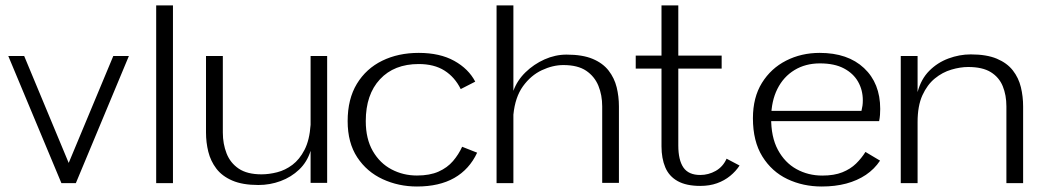

<svg xmlns="http://www.w3.org/2000/svg" viewBox="-20 -680 3863 713"><path d="M208 0 10.8 -472H69.8L245.3 -50.5H224.9L400.7 -472H458.6L261.7 0Z M560 0V-660H622.3V0Z M939.5 7Q880.8 7 842.6 -9.5Q804.4 -26 783.3 -54Q762.2 -81.9 753.6 -116.4Q745 -151 745 -188V-472H807.5V-187.6Q807.5 -145.8 821.4 -110.3Q835.2 -74.9 866.6 -53.7Q898 -32.6 951.1 -32.6Q979.1 -32.6 1009.2 -40.3Q1039.4 -48 1065.9 -67.9Q1092.4 -87.8 1110.9 -123.7Q1129.5 -159.6 1133.4 -216.5V-472H1194.9V-0.8H1133.4V-119.9Q1120.4 -78.3 1090.9 -50.2Q1061.3 -22.1 1022 -7.6Q982.7 7 939.5 7Z M1528.3 12.6Q1460.1 12.6 1401.2 -14.6Q1342.2 -41.8 1306.6 -95.8Q1271 -149.8 1271 -230.2Q1271 -312.4 1305.3 -368.8Q1339.6 -425.2 1399.2 -454.4Q1458.8 -483.6 1535 -483.6Q1613.5 -483.6 1666.8 -454Q1720 -424.5 1744.8 -376.8L1690.9 -349.2Q1669.2 -393.4 1630.8 -417.8Q1592.4 -442.2 1535 -442.2Q1443.6 -442.2 1391 -385.6Q1338.3 -329 1338.3 -230.2Q1338.3 -164.4 1364.5 -119Q1390.7 -73.7 1434 -51Q1477.3 -28.2 1528.3 -28.2Q1576 -28.2 1608.5 -42.7Q1641.1 -57.2 1662.2 -81.8Q1683.2 -106.4 1696.2 -135L1751.9 -113Q1723 -51.1 1667.1 -19.2Q1611.1 12.6 1528.3 12.6Z M1824 0V-660H1886.5V-342.7Q1900.5 -381.4 1931.3 -411.4Q1962.2 -441.5 2002.1 -459.4Q2042.1 -477.2 2083.9 -477.2Q2142.9 -477.2 2180.8 -461.4Q2218.6 -445.5 2240.1 -417.9Q2261.5 -390.2 2270 -356Q2278.4 -321.7 2278.4 -284.9V-0.8H2216.3V-284.9Q2216.3 -326.7 2202.2 -361.4Q2188 -396.1 2156.8 -417.3Q2125.5 -438.4 2072.1 -438.4Q2032.9 -438.4 1992.1 -419.3Q1951.3 -400.1 1922.1 -359.7Q1892.9 -319.2 1886.5 -254.2V0Z M2580.4 10.4Q2528.7 10.4 2496.7 -7.4Q2464.7 -25.1 2450.6 -58.4Q2436.5 -91.7 2436.5 -136.9V-425.2H2340.8V-473.4H2436.5V-660H2498.9V-473.4H2659.9V-425.2H2498.9V-139.9Q2498.9 -85.5 2518 -57.8Q2537.2 -30.2 2580.4 -30.2Q2610.9 -30.2 2637.9 -45.4Q2664.8 -60.7 2678.2 -90.7L2726.4 -65.3Q2712.8 -44.2 2691.5 -26.8Q2670.2 -9.3 2642.6 0.5Q2615.1 10.4 2580.4 10.4Z M2838.5 -268.4H3179.1Q3181.7 -278.9 3182.9 -287.8Q3184.1 -296.6 3184.1 -307.8Q3184.1 -345.5 3166.6 -376.4Q3149.2 -407.3 3113.9 -426Q3078.7 -444.6 3024.8 -444.6Q2971.2 -444.6 2930.4 -419.8Q2889.5 -395 2866.9 -349.9Q2844.3 -304.7 2843.7 -244Q2842.9 -171.7 2868.7 -123.7Q2894.6 -75.7 2937.9 -51.9Q2981.3 -28 3033.5 -28Q3077.8 -28 3108.1 -40.2Q3138.4 -52.4 3158.9 -72.4Q3179.3 -92.4 3193.9 -115.8L3248.1 -83.5Q3227.4 -52.2 3195.5 -30.7Q3163.5 -9.3 3122.5 1.7Q3081.4 12.6 3031.6 12.6Q2962 12.6 2904 -15Q2846 -42.6 2811 -99Q2776 -155.4 2776 -240.8Q2776 -318.2 2809.5 -372.2Q2843 -426.2 2899.4 -454.9Q2955.8 -483.6 3024 -483.6Q3128.5 -483.6 3188.6 -427.2Q3248.7 -370.8 3248.7 -275.6Q3248.7 -264.3 3247.9 -253.2Q3247.1 -242.1 3244.7 -230.2H2837.7Z M3584.9 -478Q3643.7 -478 3681.8 -462Q3719.8 -446 3741.3 -418.4Q3762.8 -390.7 3771.1 -356.2Q3779.4 -321.7 3779.4 -284.9V0H3717.3V-284.9Q3717.3 -326.7 3703.8 -359.8Q3690.3 -392.9 3659.4 -412.1Q3628.5 -431.2 3575.3 -431.2Q3545.9 -431.2 3512.9 -421.4Q3479.8 -411.7 3451.6 -388.6Q3423.4 -365.6 3405.4 -326.2Q3387.5 -286.8 3387.5 -226.8V0H3325V-472H3387.5V-338Q3400.2 -386.2 3430.7 -416.9Q3461.2 -447.6 3502.1 -462.8Q3543 -478 3584.9 -478Z"/></svg>

Font: Panamera Thin
Style: Regular
Weight: 100
Designer: Bastien Sozeau
Foundry: NBR — Bastien Sozeau
Version: Version 3.003;gftools[0.9.33]